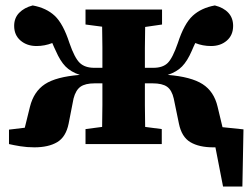

<svg xmlns="http://www.w3.org/2000/svg" viewBox="-20 -529 914 705"><path d="M13 0V-53L71 -60L90 -137Q104 -193 145 -220Q186 -247 273 -254Q240 -265 220.5 -285Q201 -305 185 -342Q181 -350 178 -357Q175 -364 172 -371Q144 -360 114 -360Q79 -360 55.5 -380Q32 -400 32 -434Q32 -463 50.5 -482Q69 -501 100 -509Q150 -500 181 -471Q212 -442 235 -371Q254 -316 273 -298Q292 -280 326 -280H356Q356 -315 356 -355Q356 -395 355 -431L294 -439V-494H575V-439L513 -430Q512 -393 512 -352.5Q512 -312 512 -280H543Q578 -280 596 -298Q614 -316 633 -371Q656 -442 687.5 -471Q719 -500 769 -509Q801 -501 818.5 -482Q836 -463 836 -434Q836 -400 813 -380Q790 -360 755 -360Q724 -360 697 -371Q694 -364 690.5 -357Q687 -350 684 -342Q668 -305 648.5 -285Q629 -265 596 -254Q682 -247 724 -220Q766 -193 779 -137L797 -62L874 -54L870 156H799L771 12Q769 12 767 12Q765 12 763 12Q711 12 679 -7Q647 -26 637 -75L618 -167Q611 -198 593.5 -210.5Q576 -223 540 -223H512Q512 -184 512 -142Q512 -100 513 -63L574 -55V0H294V-55L355 -63Q356 -101 356 -143.5Q356 -186 356 -223H328Q293 -223 275.5 -210.5Q258 -198 250 -167L232 -75Q222 -26 190 -7Q158 12 106 12Q79 12 54.5 8Q30 4 13 0Z"/></svg>

Font: Source Serif 4 SmText
Style: Bold
Weight: 700
Designer: Frank Grießhammer
Foundry: Adobe
Version: Version 4.005;hotconv 1.1.0;makeotfexe 2.6.0